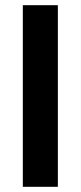

<svg xmlns="http://www.w3.org/2000/svg" viewBox="-20 -720 311 740"><path d="M68 0V-700H203V0Z"/></svg>

Font: DM Sans 18pt
Style: Bold
Weight: 700
Designer: Colophon Foundry, Jonny Pinhorn
Foundry: Colophon Foundry
Version: Version 4.004;gftools[0.9.30]